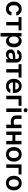

<svg xmlns="http://www.w3.org/2000/svg" viewBox="2836 -3616 980 6691"><g transform="rotate(90 3325.5 -271.0)"><path d="M37.1 -262.7Q37.1 -343.3 68.4 -405.5Q99.6 -467.8 157 -502.4Q214.4 -537.1 291 -537.1Q355 -537.1 405 -513.7Q455.1 -490.2 484.6 -447.3Q514.2 -404.3 518.6 -347.7H399.4Q391.6 -387.7 363.8 -412.6Q335.9 -437.5 292 -437.5Q253.4 -437.5 224.4 -416.7Q195.3 -396 179.2 -357.2Q163.1 -318.4 163.1 -265.6Q163.1 -211.4 179 -172.1Q194.8 -132.8 223.9 -111.8Q252.9 -90.8 292 -90.8Q334 -90.8 362.8 -114.3Q391.6 -137.7 399.4 -180.7H518.6Q513.7 -124.5 484.6 -81.1Q455.6 -37.6 405.8 -13.4Q356 10.7 291 10.7Q213.4 10.7 156 -23.9Q98.6 -58.6 67.9 -120.6Q37.1 -182.6 37.1 -262.7Z M575.2 -530.3H1039.1V-428.7H866.2V0H747.1V-428.7H575.2Z M1128.9 -530.3H1251V-443.4H1258.8Q1278.8 -482.4 1314 -509.8Q1349.1 -537.1 1411.1 -537.1Q1473.1 -537.1 1522.7 -505.4Q1572.3 -473.6 1601.1 -412.1Q1629.9 -350.6 1629.9 -264.6Q1629.9 -179.2 1601.6 -117.2Q1573.2 -55.2 1523.7 -22.7Q1474.1 9.8 1411.1 9.8Q1305.7 9.8 1258.8 -84H1253.9V199.2H1128.9ZM1377 -92.8Q1417 -92.8 1445.3 -114.7Q1473.6 -136.7 1488.3 -175.8Q1502.9 -214.8 1502.9 -265.6Q1502.9 -315.4 1488.5 -354Q1474.1 -392.6 1445.8 -414.1Q1417.5 -435.5 1377 -435.5Q1336.9 -435.5 1308.6 -414.6Q1280.3 -393.6 1265.6 -355.2Q1251 -316.9 1251 -265.6Q1251 -213.9 1265.6 -174.8Q1280.3 -135.7 1308.6 -114.3Q1336.9 -92.8 1377 -92.8Z M1900.4 -309.6Q1984.9 -315.4 2036.1 -317.4V-359.4Q2036.1 -398.9 2011.2 -420.7Q1986.3 -442.4 1940.4 -442.4Q1899.9 -442.4 1874 -425.3Q1848.1 -408.2 1840.8 -378.9H1720.7Q1725.1 -424.3 1752.9 -460.2Q1780.8 -496.1 1829.6 -516.6Q1878.4 -537.1 1943.4 -537.1Q1999 -537.1 2048.1 -519.8Q2097.2 -502.4 2128.7 -461.7Q2160.2 -420.9 2160.2 -354.5V0H2041V-73.2H2037.1Q2017.6 -36.1 1978.5 -12.7Q1939.5 10.7 1880.9 10.7Q1829.6 10.7 1789.3 -7.8Q1749 -26.4 1726.1 -62.5Q1703.1 -98.6 1703.1 -149.4Q1703.1 -231.4 1758.5 -267.8Q1814 -304.2 1900.4 -309.6ZM1913.1 -81.1Q1949.7 -81.1 1978 -95.7Q2006.3 -110.4 2021.7 -135.5Q2037.1 -160.6 2037.1 -190.4L2036.6 -233.9L1919.9 -226.6Q1874 -222.7 1848.6 -203.6Q1823.2 -184.6 1823.2 -150.4Q1823.2 -116.7 1847.7 -98.9Q1872.1 -81.1 1913.1 -81.1Z M2218.3 -530.3H2682.1V-428.7H2509.3V0H2390.1V-428.7H2218.3Z M2727.5 -261.7Q2727.5 -343.3 2758.8 -405.5Q2790 -467.8 2846.9 -502.4Q2903.8 -537.1 2978.5 -537.1Q3045.9 -537.1 3100.8 -508.3Q3155.8 -479.5 3188.2 -419.2Q3220.7 -358.9 3220.7 -269.5V-230.5H2850.6Q2851.1 -186 2868.2 -153.6Q2885.3 -121.1 2915.5 -104Q2945.8 -86.9 2986.3 -86.9Q3025.9 -86.9 3053.7 -102.1Q3081.5 -117.2 3093.8 -141.6H3215.8Q3204.6 -95.7 3173.3 -61.3Q3142.1 -26.9 3094 -8.1Q3045.9 10.7 2985.4 10.7Q2906.2 10.7 2847.9 -22.7Q2789.6 -56.2 2758.5 -117.7Q2727.5 -179.2 2727.5 -261.7ZM3101.6 -315.4Q3101.1 -351.6 3085.9 -379.9Q3070.8 -408.2 3043.5 -424.3Q3016.1 -440.4 2980.5 -440.4Q2943.8 -440.4 2915.3 -423.6Q2886.7 -406.7 2870.1 -378.2Q2853.5 -349.6 2851.1 -315.4Z M3668 -428.7H3439.5V0H3317.4V-530.3H3668Z M3758.8 -530.3H3883.8V0H3758.8ZM3750 -673.8Q3750 -691.9 3759.8 -707.5Q3769.5 -723.1 3786.4 -732.2Q3803.2 -741.2 3822.3 -741.2Q3841.8 -741.2 3858.4 -732.2Q3875 -723.1 3884.8 -707.5Q3894.5 -691.9 3894.5 -673.8Q3894.5 -655.3 3884.8 -639.4Q3875 -623.5 3858.4 -614.5Q3841.8 -605.5 3822.3 -605.5Q3803.2 -605.5 3786.4 -614.5Q3769.5 -623.5 3759.8 -639.4Q3750 -655.3 3750 -673.8Z M4445.3 0H4326.2V-168.5Q4277.3 -157.2 4232.4 -157.2Q4123.5 -157.2 4063.2 -206.3Q4002.9 -255.4 4002.9 -354.5V-531.2H4122.1V-354.5Q4122.1 -303.2 4148.9 -281Q4175.8 -258.8 4232.4 -258.8Q4276.9 -258.8 4326.2 -270.5V-530.3H4445.3Z M4683.6 -316.4H4890.6V-530.3H5009.8V0H4890.6V-214.8H4683.6V0H4563.5V-530.3H4683.6Z M5104.5 -262.7Q5104.5 -344.7 5135.7 -406.7Q5167 -468.8 5224.6 -502.9Q5282.2 -537.1 5358.4 -537.1Q5435.1 -537.1 5492.7 -502.9Q5550.3 -468.8 5581.3 -406.7Q5612.3 -344.7 5612.3 -262.7Q5612.3 -181.2 5581.1 -119.1Q5549.8 -57.1 5492.4 -23.2Q5435.1 10.7 5358.4 10.7Q5282.2 10.7 5224.6 -23.4Q5167 -57.6 5135.7 -119.4Q5104.5 -181.2 5104.5 -262.7ZM5486.3 -263.7Q5486.3 -313 5471.9 -352.8Q5457.5 -392.6 5429 -415.5Q5400.4 -438.5 5359.4 -438.5Q5317.4 -438.5 5288.3 -415.5Q5259.3 -392.6 5244.9 -353Q5230.5 -313.5 5230.5 -263.7Q5230.5 -213.9 5244.9 -174.3Q5259.3 -134.8 5288.3 -111.8Q5317.4 -88.9 5359.4 -88.9Q5400.4 -88.9 5429 -111.8Q5457.5 -134.8 5471.9 -174.3Q5486.3 -213.9 5486.3 -263.7Z M6059.6 -428.7H5831.1V0H5709V-530.3H6059.6Z M6106 -262.7Q6106 -344.7 6137.2 -406.7Q6168.5 -468.8 6226.1 -502.9Q6283.7 -537.1 6359.9 -537.1Q6436.5 -537.1 6494.1 -502.9Q6551.8 -468.8 6582.8 -406.7Q6613.8 -344.7 6613.8 -262.7Q6613.8 -181.2 6582.5 -119.1Q6551.3 -57.1 6493.9 -23.2Q6436.5 10.7 6359.9 10.7Q6283.7 10.7 6226.1 -23.4Q6168.5 -57.6 6137.2 -119.4Q6106 -181.2 6106 -262.7ZM6487.8 -263.7Q6487.8 -313 6473.4 -352.8Q6459 -392.6 6430.4 -415.5Q6401.9 -438.5 6360.8 -438.5Q6318.8 -438.5 6289.8 -415.5Q6260.7 -392.6 6246.3 -353Q6231.9 -313.5 6231.9 -263.7Q6231.9 -213.9 6246.3 -174.3Q6260.7 -134.8 6289.8 -111.8Q6318.8 -88.9 6360.8 -88.9Q6401.9 -88.9 6430.4 -111.8Q6459 -134.8 6473.4 -174.3Q6487.8 -213.9 6487.8 -263.7Z"/></g></svg>

Font: Pretendard GOV SemiBold
Style: Regular
Weight: 600
Designer: Base glyphs from Inter by Rasmus Andersson; Hangeul glyphs from Noto Sans CJK(Source Han Sans) by Jang Soo-young and Kan
Foundry: Kil Hyung-jin
Version: Version 1.309